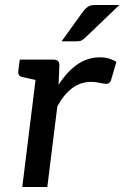

<svg xmlns="http://www.w3.org/2000/svg" viewBox="-20 -747 497 767"><path d="M69 0 132 -509H190Q206 -509 212 -503Q218 -497 217 -482L214 -408Q247 -460 288 -489Q329 -518 380 -518Q400 -518 416 -513Q432 -508 445 -500L423 -425Q421 -419 415.5 -415.5Q410 -412 404 -412Q398 -412 379 -416Q360 -420 345 -420Q302 -420 268.5 -395Q235 -370 209 -322L169 0ZM160 -509 138 -424 71 -439Q60 -441 56 -447Q52 -453 53 -463L59 -509ZM360 -727H457L322 -598Q313 -589 306 -585.5Q299 -582 286 -582H226L314 -704Q323 -715 332.5 -721Q342 -727 360 -727Z"/></svg>

Font: Aleo Medium
Style: Italic
Weight: 500
Italic angle: -7°
Designer: Alessio Laiso
Foundry: Alessio Laiso
Version: Version 2.001;gftools[0.9.29]